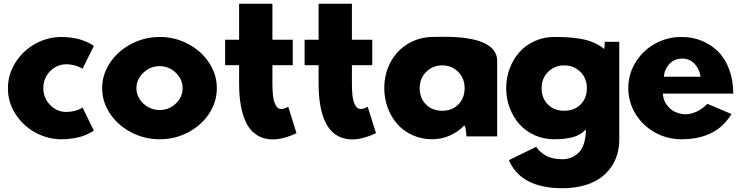

<svg xmlns="http://www.w3.org/2000/svg" viewBox="-20 -724 3933 1019"><path d="M22 -254.9Q22 -328.6 61.8 -391.8Q101.6 -455.1 167 -491.5Q232.4 -527.8 306.2 -527.8Q337.9 -527.8 367.4 -522.9Q397 -518.1 416.3 -511Q435.5 -503.9 450.2 -496.8Q464.8 -489.7 471.7 -484.9L478 -480L418 -358.9Q414.1 -361.3 407.2 -365.5Q400.4 -369.6 377.9 -376.2Q355.5 -382.8 332 -382.8Q281.7 -382.8 245.8 -345.9Q210 -309.1 210 -256.8Q210 -204.1 245.8 -167Q281.7 -129.9 332 -129.9Q355.5 -129.9 377 -135.7Q398.4 -141.6 408.2 -147.5L418 -153.8L478 -30.8Q475.6 -28.8 470.9 -25.9Q466.3 -22.9 450.2 -14.9Q434.1 -6.8 415.8 -0.7Q397.5 5.4 367.7 10.3Q337.9 15.1 306.2 15.1Q232.9 15.1 167.5 -20.8Q102.1 -56.6 62 -119.1Q22 -181.6 22 -254.9Z M828.1 15.1Q746.1 15.1 675.3 -22.2Q604.5 -59.6 563.2 -122.1Q522 -184.6 522 -255.9Q522 -327.1 563.2 -389.9Q604.5 -452.6 675.5 -490.2Q746.6 -527.8 828.1 -527.8Q909.7 -527.8 979.7 -490.2Q1049.8 -452.6 1090.3 -390.1Q1130.9 -327.6 1130.9 -255.9Q1130.9 -184.1 1090.3 -121.8Q1049.8 -59.6 979.7 -22.2Q909.7 15.1 828.1 15.1ZM740.7 -337.9Q704.1 -302.7 704.1 -255.9Q704.1 -209 740.7 -174.6Q777.3 -140.1 827.1 -140.1Q877 -140.1 913.1 -174.6Q949.2 -209 949.2 -255.9Q949.2 -302.7 913.1 -337.9Q877 -373 827.1 -373Q777.3 -373 740.7 -337.9Z M1174.8 -377.9V-513.2H1249V-704.1H1425.8V-513.2H1533.7V-377.9H1425.8V-278.8Q1425.8 -243.7 1428.7 -218Q1431.6 -192.4 1437.5 -177.7Q1443.4 -163.1 1450.7 -155Q1458 -147 1468 -146Q1478 -145 1487.8 -147.9Q1497.6 -150.9 1509.8 -157.2L1553.7 -17.1Q1501.5 7.3 1456.3 13.9Q1411.1 20.5 1372.6 7.1Q1334 -6.3 1306.9 -40Q1279.8 -73.7 1264.4 -134.3Q1249 -194.8 1249 -278.8V-377.9Z M1596.7 -377.9V-513.2H1670.9V-704.1H1847.7V-513.2H1955.6V-377.9H1847.7V-278.8Q1847.7 -243.7 1850.6 -218Q1853.5 -192.4 1859.4 -177.7Q1865.2 -163.1 1872.6 -155Q1879.9 -147 1889.9 -146Q1899.9 -145 1909.7 -147.9Q1919.4 -150.9 1931.6 -157.2L1975.6 -17.1Q1923.3 7.3 1878.2 13.9Q1833 20.5 1794.4 7.1Q1755.9 -6.3 1728.8 -40Q1701.7 -73.7 1686.3 -134.3Q1670.9 -194.8 1670.9 -278.8V-377.9Z M2019.5 -255.9Q2019.5 -330.1 2051.5 -391.6Q2083.5 -453.1 2141.6 -489.5Q2199.7 -525.9 2273.4 -527.8Q2387.7 -531.2 2452.1 -522Q2618.2 -497.6 2618.7 -400.9V0H2455.6Q2453.1 -52.2 2443.4 -58.1Q2413.6 -25.4 2368.7 -5.1Q2323.7 15.1 2273.4 15.1Q2218.3 15.1 2170.7 -6.1Q2123 -27.3 2090.1 -64Q2057.1 -100.6 2038.3 -150.4Q2019.5 -200.2 2019.5 -255.9ZM2327.6 -136.2Q2379.4 -136.2 2412.6 -169.9Q2445.8 -203.6 2445.8 -255.9Q2445.8 -308.6 2411.6 -342.8Q2377.4 -377 2327.6 -377Q2276.9 -377 2242.2 -342.8Q2207.5 -308.6 2207.5 -255.9Q2207.5 -203.1 2240.7 -169.7Q2273.9 -136.2 2327.6 -136.2Z M2921.4 -527.8Q2961.4 -527.8 2990.5 -526.1Q3019.5 -524.4 3057.6 -518.6Q3095.7 -512.7 3128.4 -499Q3161.1 -485.4 3186.5 -463.9Q3188 -471.2 3188.7 -480.7Q3189.5 -490.2 3189.5 -496.1V-502H3266.6V14.2Q3266.6 98.1 3227.1 157.7Q3187.5 217.3 3120.4 246.1Q3053.2 274.9 2964.4 274.9Q2745.1 274.9 2680.7 126L2825.7 55.2Q2842.8 82.5 2877.2 101.8Q2911.6 121.1 2964.4 121.1Q2987.8 121.1 3008.5 113.5Q3029.3 106 3048.3 88.9Q3067.4 71.8 3078.4 39.6Q3089.4 7.3 3089.4 -37.1Q3062.5 -7.8 3021 3.7Q2979.5 15.1 2921.4 15.1Q2866.2 15.1 2818.4 -6.1Q2770.5 -27.3 2737.5 -64Q2704.6 -100.6 2685.5 -150.4Q2666.5 -200.2 2666.5 -255.9Q2666.5 -311.5 2685.5 -361.6Q2704.6 -411.6 2737.5 -448.2Q2770.5 -484.9 2818.4 -506.3Q2866.2 -527.8 2921.4 -527.8ZM2889.2 -342.8Q2854.5 -308.6 2854.5 -255.9Q2854.5 -203.1 2887.7 -169.7Q2920.9 -136.2 2974.6 -136.2Q3028.3 -136.2 3061.5 -169.7Q3094.7 -203.1 3094.7 -255.9Q3094.7 -308.6 3060.1 -342.8Q3025.4 -377 2974.6 -377Q2923.8 -377 2889.2 -342.8Z M3314.5 -255.9Q3314.5 -329.6 3352.5 -392.3Q3390.6 -455.1 3455.6 -491.5Q3520.5 -527.8 3596.7 -527.8Q3655.3 -527.8 3705.3 -507.3Q3755.4 -486.8 3792.5 -449.2Q3829.6 -411.6 3850.6 -354.2Q3871.6 -296.9 3871.6 -227.1H3498.5Q3498.5 -205.6 3508.3 -185.3Q3518.1 -165 3534.4 -149.4Q3550.8 -133.8 3574.2 -125.5Q3597.7 -117.2 3623 -117.7Q3648.4 -118.2 3678 -132.1Q3707.5 -146 3734.4 -172.9L3862.3 -119.1Q3782.2 15.1 3596.7 15.1Q3520.5 15.1 3455.6 -21.2Q3390.6 -57.6 3352.5 -120.1Q3314.5 -182.6 3314.5 -255.9ZM3503.4 -316.9H3698.2Q3692.4 -358.4 3666 -385.7Q3639.6 -413.1 3601.6 -413.1Q3558.6 -413.1 3532.2 -384Q3505.9 -355 3503.4 -316.9Z"/></svg>

Font: Hussar Preview
Style: Bold
Weight: 700
Foundry: Cannot Into Space Fonts, PlusOne Fonts
Version: Version 2.29RC2 "Millennial"